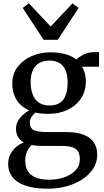

<svg xmlns="http://www.w3.org/2000/svg" viewBox="-20 -880 634 1165"><path d="M270 265Q210 265 165 254.8Q120 244.5 90 225.2Q60 206 44.8 178Q29.5 150 29.5 114.5Q29.5 82.5 42.2 57Q55 31.5 76.8 13Q98.5 -5.5 125 -15.5Q101.5 -28.5 89.2 -49.5Q77 -70.5 77 -99.5Q77 -122.5 88 -143.5Q99 -164.5 117.2 -181.8Q135.5 -199 157.5 -210Q106 -232.5 80.2 -274.5Q54.5 -316.5 54.5 -373Q54.5 -432.5 87.5 -475Q120.5 -517.5 173.2 -540Q226 -562.5 285 -562.5Q337 -562.5 377 -551.2Q417 -540 444 -519Q455 -532 485 -547.8Q515 -563.5 551.5 -563.5H581V-475H477.5Q484.5 -464.5 489.8 -450.5Q495 -436.5 498 -420.8Q501 -405 501 -387.5Q501 -327 471.2 -282.5Q441.5 -238 389.8 -213.5Q338 -189 272 -189Q251.5 -189 232 -191Q212.5 -193 195 -197Q181 -185.5 171 -170.2Q161 -155 161 -137Q161 -102 185.5 -90.2Q210 -78.5 268.5 -78.5H384Q447.5 -78.5 488.8 -62Q530 -45.5 550 -14.8Q570 16 570 59Q570 104 546.5 141.5Q523 179 481.5 206.8Q440 234.5 385.8 249.8Q331.5 265 270 265ZM280 210.5Q327.5 210.5 369.5 196Q411.5 181.5 438 154Q464.5 126.5 464.5 87.5Q464.5 61 455.8 42.8Q447 24.5 423 15Q399 5.5 353.5 5.5H237Q218.5 5.5 202.2 4.2Q186 3 172.5 0Q154.5 16.5 143.8 40Q133 63.5 133 96Q133 132 148.2 157.5Q163.5 183 195.8 196.8Q228 210.5 280 210.5ZM281 -240Q338 -240 364.2 -275.8Q390.5 -311.5 390.5 -378.5Q390.5 -423.5 377.8 -453.2Q365 -483 340.5 -497.8Q316 -512.5 280 -512.5Q246 -512.5 220.5 -499Q195 -485.5 180.5 -456.5Q166 -427.5 166 -380.5Q166 -339.5 178 -307.8Q190 -276 215.2 -258Q240.5 -240 281 -240ZM244.5 -638.5 118 -832 155 -860 287.5 -719 420 -859.5 457 -832 330.5 -638.5Z"/></svg>

Font: Merriweather 36pt Medium
Style: Regular
Weight: 500
Version: Version 2.100